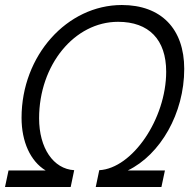

<svg xmlns="http://www.w3.org/2000/svg" viewBox="-25 -746 770 766"><path d="M-5 0H257L271 -67C188 -72 131 -155 131 -274C131 -487 272 -659 446 -659C569 -659 638 -588 638 -460C638 -272 503 -74 371 -67L357 0H619L633 -66H485C615 -129 710 -294 710 -471C710 -631 618 -726 461 -726C243 -726 61 -525 61 -276C61 -181 96 -103 157 -66H9Z"/></svg>

Font: Geist Light
Style: Italic
Weight: 300
Italic angle: -12°
Designer: Basement.studio, Andrés Briganti, Mateo Zaragoza
Foundry: Basement.studio, Vercel, Andrés Briganti, Guido Ferreyra, Mateo Zaragoza
Version: Version 1.500